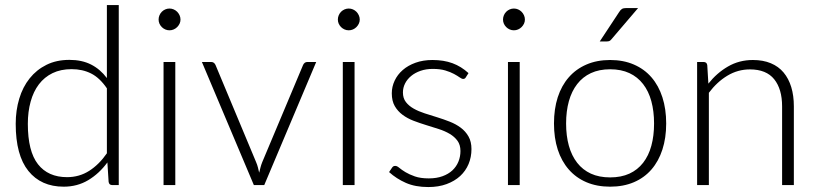

<svg xmlns="http://www.w3.org/2000/svg" viewBox="-20 -748 3298 776"><path d="M433.5 0Q421 0 419 -13L414 -91.5Q381 -46.5 336.8 -20Q292.5 6.5 237.5 6.5Q146 6.5 94.8 -57Q43.5 -120.5 43.5 -247.5Q43.5 -302 57.8 -349.2Q72 -396.5 99.8 -431.2Q127.5 -466 167.8 -486Q208 -506 260.5 -506Q311 -506 348 -487.2Q385 -468.5 412 -432.5V-727.5H460V0ZM251 -32Q300.5 -32 340.5 -57.5Q380.5 -83 412 -128.5V-391Q383 -433.5 348.2 -451Q313.5 -468.5 269.5 -468.5Q225.5 -468.5 192.5 -452.5Q159.5 -436.5 137.2 -407.2Q115 -378 103.8 -337.2Q92.5 -296.5 92.5 -247.5Q92.5 -136.5 133.5 -84.2Q174.5 -32 251 -32Z M688.5 -497.5V0H641V-497.5ZM709.5 -669Q709.5 -660 705.8 -652.2Q702 -644.5 696 -638.5Q690 -632.5 682 -629Q674 -625.5 665 -625.5Q656 -625.5 648 -629Q640 -632.5 634 -638.5Q628 -644.5 624.5 -652.2Q621 -660 621 -669Q621 -678 624.5 -686.2Q628 -694.5 634 -700.5Q640 -706.5 648 -710Q656 -713.5 665 -713.5Q674 -713.5 682 -710Q690 -706.5 696 -700.5Q702 -694.5 705.8 -686.2Q709.5 -678 709.5 -669Z M1048 0H1006L796 -497.5H833.5Q840.5 -497.5 844.8 -493.8Q849 -490 851 -485.5L1015 -93Q1020 -81.5 1022.5 -71L1027.5 -50Q1030 -60.5 1032.8 -71.2Q1035.5 -82 1040 -93L1205 -485.5Q1207.5 -491 1211.8 -494.2Q1216 -497.5 1222 -497.5H1258Z M1413 -497.5V0H1365.5V-497.5ZM1434 -669Q1434 -660 1430.2 -652.2Q1426.5 -644.5 1420.5 -638.5Q1414.5 -632.5 1406.5 -629Q1398.5 -625.5 1389.5 -625.5Q1380.5 -625.5 1372.5 -629Q1364.5 -632.5 1358.5 -638.5Q1352.5 -644.5 1349 -652.2Q1345.5 -660 1345.5 -669Q1345.5 -678 1349 -686.2Q1352.5 -694.5 1358.5 -700.5Q1364.5 -706.5 1372.5 -710Q1380.5 -713.5 1389.5 -713.5Q1398.5 -713.5 1406.5 -710Q1414.5 -706.5 1420.5 -700.5Q1426.5 -694.5 1430.2 -686.2Q1434 -678 1434 -669Z M1863 -436Q1859.5 -429 1852 -429Q1846.5 -429 1837.8 -435.2Q1829 -441.5 1814.8 -449.2Q1800.5 -457 1779.8 -463.2Q1759 -469.5 1729 -469.5Q1702 -469.5 1679.8 -461.8Q1657.5 -454 1641.8 -441Q1626 -428 1617.2 -410.8Q1608.5 -393.5 1608.5 -374.5Q1608.5 -351 1620.5 -335.5Q1632.5 -320 1652 -309Q1671.5 -298 1696.2 -290Q1721 -282 1747 -274Q1773 -266 1797.8 -256.2Q1822.5 -246.5 1842 -232Q1861.5 -217.5 1873.5 -196.5Q1885.5 -175.5 1885.5 -145.5Q1885.5 -113 1873.8 -85Q1862 -57 1839.8 -36.5Q1817.5 -16 1785 -4Q1752.5 8 1711 8Q1658.5 8 1620.5 -8.8Q1582.5 -25.5 1552.5 -52.5L1564 -69.5Q1566.5 -73.5 1569.5 -75.5Q1572.5 -77.5 1578 -77.5Q1584.5 -77.5 1594 -69.5Q1603.5 -61.5 1618.8 -52.2Q1634 -43 1656.8 -35Q1679.5 -27 1713 -27Q1744.5 -27 1768.5 -35.8Q1792.5 -44.5 1808.5 -59.5Q1824.5 -74.5 1832.8 -94.8Q1841 -115 1841 -137.5Q1841 -162.5 1829 -179Q1817 -195.5 1797.5 -207Q1778 -218.5 1753.2 -226.5Q1728.5 -234.5 1702.2 -242.5Q1676 -250.5 1651.2 -260Q1626.5 -269.5 1607 -284Q1587.5 -298.5 1575.5 -319.2Q1563.5 -340 1563.5 -371Q1563.5 -397.5 1575 -422Q1586.5 -446.5 1607.8 -465Q1629 -483.5 1659.5 -494.5Q1690 -505.5 1728 -505.5Q1773.5 -505.5 1808.8 -492.5Q1844 -479.5 1873.5 -452.5Z M2080.5 -497.5V0H2033V-497.5ZM2101.5 -669Q2101.5 -660 2097.8 -652.2Q2094 -644.5 2088 -638.5Q2082 -632.5 2074 -629Q2066 -625.5 2057 -625.5Q2048 -625.5 2040 -629Q2032 -632.5 2026 -638.5Q2020 -644.5 2016.5 -652.2Q2013 -660 2013 -669Q2013 -678 2016.5 -686.2Q2020 -694.5 2026 -700.5Q2032 -706.5 2040 -710Q2048 -713.5 2057 -713.5Q2066 -713.5 2074 -710Q2082 -706.5 2088 -700.5Q2094 -694.5 2097.8 -686.2Q2101.5 -678 2101.5 -669Z M2446 -505.5Q2499.5 -505.5 2541.8 -487.2Q2584 -469 2613 -435.5Q2642 -402 2657.2 -354.8Q2672.5 -307.5 2672.5 -249Q2672.5 -190.5 2657.2 -143.5Q2642 -96.5 2613 -63Q2584 -29.5 2541.8 -11.5Q2499.5 6.5 2446 6.5Q2392.5 6.5 2350.2 -11.5Q2308 -29.5 2278.8 -63Q2249.5 -96.5 2234.2 -143.5Q2219 -190.5 2219 -249Q2219 -307.5 2234.2 -354.8Q2249.5 -402 2278.8 -435.5Q2308 -469 2350.2 -487.2Q2392.5 -505.5 2446 -505.5ZM2446 -31Q2490.5 -31 2523.8 -46.2Q2557 -61.5 2579.2 -90Q2601.5 -118.5 2612.5 -158.8Q2623.5 -199 2623.5 -249Q2623.5 -298.5 2612.5 -339Q2601.5 -379.5 2579.2 -408.2Q2557 -437 2523.8 -452.5Q2490.5 -468 2446 -468Q2401.5 -468 2368.2 -452.5Q2335 -437 2312.8 -408.2Q2290.5 -379.5 2279.2 -339Q2268 -298.5 2268 -249Q2268 -199 2279.2 -158.8Q2290.5 -118.5 2312.8 -90Q2335 -61.5 2368.2 -46.2Q2401.5 -31 2446 -31ZM2559 -715.5 2451 -589Q2447 -584 2442.8 -582.2Q2438.5 -580.5 2432.5 -580.5H2404L2482.5 -699.5Q2488 -708.5 2494 -712Q2500 -715.5 2512 -715.5Z M2797.5 0V-497.5H2823.5Q2836.5 -497.5 2838.5 -485L2843 -410Q2877 -453 2922.2 -479.2Q2967.5 -505.5 3023 -505.5Q3064 -505.5 3095.2 -492.5Q3126.5 -479.5 3147 -455Q3167.5 -430.5 3178 -396Q3188.5 -361.5 3188.5 -318V0H3141V-318Q3141 -388 3109 -427.8Q3077 -467.5 3011 -467.5Q2962 -467.5 2920 -442.2Q2878 -417 2845 -373V0Z"/></svg>

Font: Lato TR Light
Style: Regular
Weight: 300
Designer: Lukasz Dziedzic
Foundry: Lukasz Dziedzic
Version: Version 1.104 2013